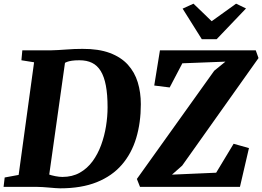

<svg xmlns="http://www.w3.org/2000/svg" viewBox="-30 -1017 1428 1045"><path d="M91.5 -743H245.5Q286 -744 330.5 -747.5Q375 -751 418.5 -751Q506.5 -751.5 567.5 -728.8Q628.5 -706 665.8 -665Q703 -624 719.8 -569Q736.5 -514 736.5 -450Q736.5 -349 711.2 -265.2Q686 -181.5 633 -120.2Q580 -59 496.8 -25.5Q413.5 8 297.5 8Q287.5 8 272 6.8Q256.5 5.5 238.2 4Q220 2.5 201.8 1.2Q183.5 0 167.5 0H-10.5L-4.5 -51L71.5 -65L155.5 -678L86.5 -689ZM233 -31.5 223 -76Q219.5 -73.5 234.5 -68Q249.5 -62.5 271.2 -58.2Q293 -54 309.5 -54Q363.5 -54 404.2 -77Q445 -100 473.8 -139.2Q502.5 -178.5 520.5 -227.8Q538.5 -277 547 -330Q555.5 -383 555.5 -433Q555.5 -502.5 546.2 -551.2Q537 -600 518.2 -630.5Q499.5 -661 470.8 -675Q442 -689 402.5 -689Q377.5 -689 361 -686.5Q344.5 -684 334.5 -680Q324.5 -676 318 -671.5L327 -698.5ZM732 0 715 -43 1136 -632 1197 -681.5 962.5 -672.5 893.5 -541 809.5 -551.5 840.5 -743H1362L1377 -701L961.5 -115.5L906 -66.5L1146.5 -77L1241.5 -234.5L1325 -211L1276 0ZM1068.5 -803.5 964 -970 1023 -997Q1048 -973 1072.8 -949.2Q1097.5 -925.5 1122 -901.5Q1155.5 -925.5 1188.5 -949.2Q1221.5 -973 1255 -997L1309 -971L1149 -803.5Z"/></svg>

Font: Merriweather Light 18pt Black
Style: Italic
Weight: 900
Italic angle: -7.8°
Version: Version 2.101